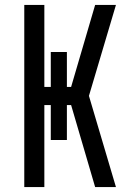

<svg xmlns="http://www.w3.org/2000/svg" viewBox="-20 -755 540 775"><path d="M78 0V-735H159V-404H185V-545H250V-404H267L364 -735H448L339 -368L448 0H364L267 -331H250V-190H185V-331H159V0Z"/></svg>

Font: Iosevka Term Curly Medium
Style: Regular
Weight: 500
Designer: Belleve Invis
Foundry: Belleve Invis
Version: Version 32.3.0